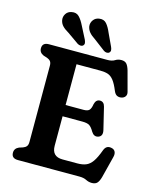

<svg xmlns="http://www.w3.org/2000/svg" viewBox="-135 -1012 906 1121"><g transform="rotate(15 318.0 -451.5)"><path d="M39 -665.5Q39 -700 78.5 -700H431Q459 -700 475 -710.2Q491 -720.5 511.5 -720.5Q532.5 -720.5 543 -708.8Q553.5 -697 561 -671.5L593.5 -550.5Q598 -534 590.2 -523Q582.5 -512 567.5 -509Q553.5 -506 541.2 -511.5Q529 -517 521 -536Q504.5 -576.5 488.8 -596.5Q473 -616.5 454 -622.8Q435 -629 408 -629H264V-382.5H372.5Q397 -382.5 406.8 -392.8Q416.5 -403 420.5 -429.5Q427.5 -458.5 450.5 -459.5Q476 -460 483 -431L515 -298.5Q523.5 -262.5 496 -253.5Q471 -245.5 454.5 -272Q440.5 -296.5 427 -305.5Q413.5 -314.5 383 -314.5H264V-136.5Q264 -71 329 -71H418.5Q449 -71 470.2 -79.5Q491.5 -88 508.8 -112.2Q526 -136.5 543.5 -184.5Q556 -217 587.5 -210Q604 -207 610.5 -194Q617 -181 612 -161.5L579 -31.5Q572 -6 561.2 5.8Q550.5 17.5 529 17.5Q510 17.5 493.2 8.8Q476.5 0 450 0H78.5Q39 0 39 -34.5Q39 -60.5 65.5 -72L87.5 -79Q101.5 -84 108.8 -93Q116 -102 116 -119.5V-580.5Q116 -598 108.8 -607Q101.5 -616 87.5 -621L65.5 -628Q39 -639.5 39 -665.5ZM397 -855.5 432.5 -779.5Q437 -769.5 437.8 -760.8Q438.5 -752 432 -745.5Q425.5 -739.5 416 -740Q406.5 -740.5 398 -746.5L330.5 -797.5Q306.5 -813 294.2 -827.8Q282 -842.5 278.5 -862Q276 -883 288.5 -900.2Q301 -917.5 323.5 -920.5Q351.5 -924.5 367.8 -905.8Q384 -887 397 -855.5ZM235 -855.5 273.5 -780.5Q278 -770.5 279.2 -762Q280.5 -753.5 274.5 -746.5Q268.5 -740 259 -740.2Q249.5 -740.5 240.5 -745.5L171.5 -794Q147 -808 133.8 -821.8Q120.5 -835.5 116.5 -855Q112.5 -876 124 -894Q135.5 -912 158 -916Q185.5 -921.5 202.8 -904Q220 -886.5 235 -855.5Z"/></g></svg>

Font: Fraunces 72pt SuperSoft SemiBold
Style: Regular
Weight: 600
Version: Version 1.000;[b76b70a41]